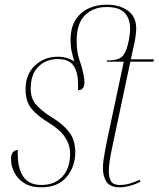

<svg xmlns="http://www.w3.org/2000/svg" viewBox="-20 -789 677 819"><path d="M156 10Q111 10 82.5 -8.5Q54 -27 40.5 -54.5Q27 -82 27 -110Q27 -131 35.5 -140Q44 -149 56 -149Q55 -137 56 -123Q57 -67 81 -33.5Q105 0 157 0Q213 0 246 -35.5Q279 -71 279 -133Q279 -171 257.5 -203.5Q236 -236 190 -264Q142 -293 115.5 -324Q89 -355 89 -408Q89 -472 129 -509.5Q169 -547 226 -547Q248 -547 266 -541.5Q284 -536 297 -527Q290 -549 285.5 -570.5Q281 -592 281 -618Q281 -671 302 -704Q323 -737 357.5 -753Q392 -769 435 -769Q490 -769 525.5 -743.5Q561 -718 561 -668Q561 -641 552 -599L538 -536H637L634 -526H536L462 -177Q450 -120 447 -97Q444 -74 444 -60Q444 -31 454 -15.5Q464 0 489 0Q514 0 533.5 -6Q553 -12 576 -22L579 -14Q556 -2 532.5 4Q509 10 492 10Q449 10 434 -14Q419 -38 419 -71Q419 -89 422.5 -113Q426 -137 437 -192L508 -526H435L436 -531Q460 -531 477.5 -535.5Q495 -540 505 -552Q519 -570 527 -605.5Q535 -641 535 -667Q535 -710 511.5 -734.5Q488 -759 434 -759Q379 -759 343 -724.5Q307 -690 307 -615Q307 -566 320 -529.5Q333 -493 338 -460Q340 -449 340 -438Q340 -404 313 -404Q313 -410 313 -416.5Q313 -423 313 -429Q313 -480 294 -508.5Q275 -537 226 -537Q177 -537 144 -505Q111 -473 111 -411Q111 -369 134 -342.5Q157 -316 200 -289Q246 -262 273.5 -227.5Q301 -193 301 -140Q301 -78 264 -34Q227 10 156 10Z"/></svg>

Font: Noto Serif Display SemiCondensed Thin
Style: Italic
Weight: 100
Width: 4
Italic angle: -12°
Designer: Monotype Design Team
Foundry: Monotype Imaging Inc.
Version: Version 2.009